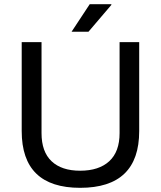

<svg xmlns="http://www.w3.org/2000/svg" viewBox="-20 -888 771 920"><path d="M323 -736 410 -868H513L514 -865L404 -736ZM364 12Q84 12 84 -260V-686H179V-250Q179 -161 227 -115.5Q275 -70 364 -70Q454 -70 503.5 -115.5Q553 -161 553 -250V-686H647V-260Q647 12 364 12Z"/></svg>

Font: Archivo
Style: Regular
Weight: 400
Designer: Hector Gatti
Foundry: Omnibus-Type
Version: Version 2.001